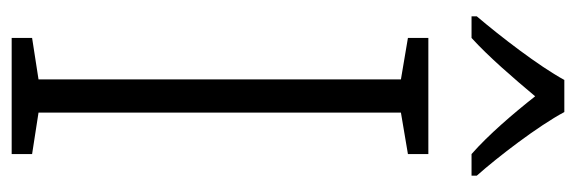

<svg xmlns="http://www.w3.org/2000/svg" viewBox="-349 -638 987 329"><g transform="rotate(90 144.5 -473.5)"><path d="M172 -947H117C93 -903 42 -837 8 -797V-788H45C77 -817 114 -860 145 -897C175 -859 211 -817 244 -788H281V-797C249 -833 196 -902 172 -947ZM244 0V-35L173 -46V-667L244 -679V-714H45V-679L116 -667V-46L45 -35V0Z"/></g></svg>

Font: Noto Sans Malayalam SemiCondensed Light
Style: Regular
Weight: 300
Width: 4
Designer: Jelle Bosma - Monotype Design Team
Foundry: Monotype Imaging Inc.
Version: Version 2.104